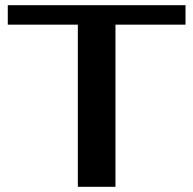

<svg xmlns="http://www.w3.org/2000/svg" viewBox="-20 -720 745 740"><path d="M695 -625H425V0H280V-625H10V-700H695Z"/></svg>

Font: Prosto One
Style: Regular
Weight: 400
Designer: Pavel Emelyanov and Jovanny lemonad
Foundry: Pavel Emelyanov and Jovanny Lemonad
Version: Version 1.001